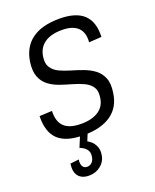

<svg xmlns="http://www.w3.org/2000/svg" viewBox="-139 -627 728 901"><g transform="rotate(-20 225.5 -177.0)"><path d="M189 6Q103 6 63 -31.5Q23 -69 25 -149L88 -152Q86 -99 112.5 -73.5Q139 -48 197 -48Q252 -48 284.5 -70Q317 -92 322 -134Q327 -167 314 -186Q301 -205 277 -216.5Q253 -228 223 -236.5Q193 -245 163.5 -255Q134 -265 110.5 -282.5Q87 -300 75.5 -328.5Q64 -357 70 -403Q81 -475 131 -511Q181 -547 268 -547Q350 -547 389 -510.5Q428 -474 425 -399L362 -395Q366 -444 340 -468.5Q314 -493 261 -493Q206 -493 174 -470.5Q142 -448 136 -405Q131 -372 144 -352Q157 -332 181 -320.5Q205 -309 234.5 -300.5Q264 -292 294 -281Q324 -270 347 -253Q370 -236 382 -207.5Q394 -179 387 -134Q378 -65 327.5 -29.5Q277 6 189 6ZM149 193Q113 193 96 171.5Q79 150 85 110L128 105Q125 127 132 139Q139 151 154 151Q169 151 179 140.5Q189 130 191 112Q194 92 183.5 78Q173 64 150 55L172 2H210L195 39Q218 51 229.5 72.5Q241 94 237 119Q233 152 208 172.5Q183 193 149 193Z"/></g></svg>

Font: Pathway Extreme SemiCondensed ExtraLight
Style: Italic
Weight: 250
Width: 4
Italic angle: -8°
Version: Version 1.001;gftools[0.9.26]